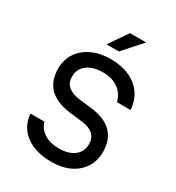

<svg xmlns="http://www.w3.org/2000/svg" viewBox="-241 -1184 1232 1344"><g transform="rotate(30 375.0 -512.0)"><path d="M200 -204Q217 -150 264 -121Q311 -92 382 -92Q460 -92 505 -127.5Q550 -163 550 -224Q550 -272 519 -300.5Q488 -329 426 -336L324 -348Q212 -362 155 -418.5Q98 -475 98 -574Q98 -647 134 -701Q170 -755 235 -785.5Q300 -816 386 -816Q471 -816 536 -787Q601 -758 639 -704.5Q677 -651 682 -576H572Q556 -639 507.5 -673.5Q459 -708 386 -708Q304 -708 257 -672Q210 -636 210 -574Q210 -526 241.5 -498Q273 -470 334 -462L436 -450Q549 -437 605.5 -380Q662 -323 662 -224Q662 -152 627 -98Q592 -44 529 -14Q466 16 382 16Q297 16 232.5 -10.5Q168 -37 130.5 -86.5Q93 -136 88 -204ZM306 -890 410 -1040H540L406 -890Z"/></g></svg>

Font: Martian Mono SemiExpanded
Style: Regular
Weight: 400
Width: 6
Monospace: yes
Designer: Roman Shamin
Foundry: Evil Martians
Version: Version 1.000